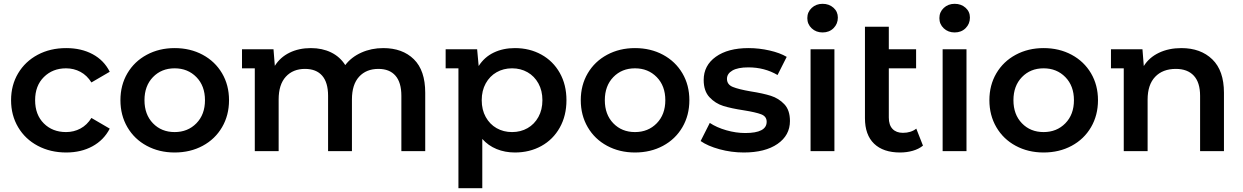

<svg xmlns="http://www.w3.org/2000/svg" viewBox="-20 -792 6511 1006"><path d="M38 -267Q38 -346 75 -408Q112 -470 177.5 -505Q243 -540 327 -540Q406 -540 465.5 -508Q525 -476 555 -416L459 -360Q436 -397 401.5 -415.5Q367 -434 326 -434Q256 -434 210 -388.5Q164 -343 164 -267Q164 -191 209.5 -145.5Q255 -100 326 -100Q367 -100 401.5 -118.5Q436 -137 459 -174L555 -118Q524 -58 464.5 -25.5Q405 7 327 7Q244 7 178 -28Q112 -63 75 -125.5Q38 -188 38 -267Z M611 -267Q611 -346 647.5 -408Q684 -470 749 -505Q814 -540 895 -540Q977 -540 1042 -505Q1107 -470 1143.5 -408Q1180 -346 1180 -267Q1180 -188 1143.5 -125.5Q1107 -63 1042 -28Q977 7 895 7Q814 7 749 -28Q684 -63 647.5 -125.5Q611 -188 611 -267ZM1054 -267Q1054 -342 1009 -388Q964 -434 895 -434Q826 -434 781.5 -388Q737 -342 737 -267Q737 -192 781.5 -146Q826 -100 895 -100Q964 -100 1009 -146Q1054 -192 1054 -267Z M2208 -306V0H2083V-290Q2083 -360 2052 -395.5Q2021 -431 1963 -431Q1899 -431 1861.5 -390Q1824 -349 1824 -271V0H1699V-290Q1699 -360 1668 -395.5Q1637 -431 1578 -431Q1515 -431 1477.5 -390Q1440 -349 1440 -271V0H1315V-434H1248V-534H1413L1420 -447Q1448 -492 1497 -516Q1546 -540 1609 -540Q1668 -540 1714.5 -517.5Q1761 -495 1789 -451Q1821 -493 1873.5 -516.5Q1926 -540 1988 -540Q2089 -540 2148.5 -481.5Q2208 -423 2208 -306Z M2948 -267Q2948 -186 2913 -123.5Q2878 -61 2816.5 -27Q2755 7 2678 7Q2626 7 2582 -11Q2538 -29 2507 -64V194H2382V-434H2315V-534H2480L2488 -446Q2518 -493 2567 -516.5Q2616 -540 2678 -540Q2755 -540 2816.5 -506Q2878 -472 2913 -410Q2948 -348 2948 -267ZM2822 -267Q2822 -317 2801 -355Q2780 -393 2744 -413.5Q2708 -434 2663 -434Q2618 -434 2582 -413.5Q2546 -393 2525 -355Q2504 -317 2504 -267Q2504 -217 2525 -179Q2546 -141 2582 -120.5Q2618 -100 2663 -100Q2708 -100 2744 -120.5Q2780 -141 2801 -179Q2822 -217 2822 -267Z M3023 -267Q3023 -346 3059.5 -408Q3096 -470 3161 -505Q3226 -540 3307 -540Q3389 -540 3454 -505Q3519 -470 3555.5 -408Q3592 -346 3592 -267Q3592 -188 3555.5 -125.5Q3519 -63 3454 -28Q3389 7 3307 7Q3226 7 3161 -28Q3096 -63 3059.5 -125.5Q3023 -188 3023 -267ZM3466 -267Q3466 -342 3421 -388Q3376 -434 3307 -434Q3238 -434 3193.5 -388Q3149 -342 3149 -267Q3149 -192 3193.5 -146Q3238 -100 3307 -100Q3376 -100 3421 -146Q3466 -192 3466 -267Z M3651 -53 3699 -148Q3735 -124 3785.5 -109.5Q3836 -95 3885 -95Q3997 -95 3997 -154Q3997 -182 3968.5 -193Q3940 -204 3877 -214Q3811 -224 3769.5 -237Q3728 -250 3697.5 -282.5Q3667 -315 3667 -373Q3667 -449 3730.5 -494.5Q3794 -540 3902 -540Q3957 -540 4012 -527.5Q4067 -515 4102 -494L4054 -399Q3986 -439 3901 -439Q3846 -439 3817.5 -422.5Q3789 -406 3789 -379Q3789 -349 3819.5 -336.5Q3850 -324 3914 -313Q3978 -303 4019 -290Q4060 -277 4089.5 -246Q4119 -215 4119 -158Q4119 -83 4054 -38Q3989 7 3877 7Q3812 7 3750 -10Q3688 -27 3651 -53Z M4227 -534H4352V0H4227ZM4210 -697Q4210 -729 4233 -750.5Q4256 -772 4290 -772Q4324 -772 4347 -751.5Q4370 -731 4370 -700Q4370 -667 4347.5 -644.5Q4325 -622 4290 -622Q4256 -622 4233 -643.5Q4210 -665 4210 -697Z M4816 -29Q4794 -11 4762.5 -2Q4731 7 4696 7Q4608 7 4560 -39Q4512 -85 4512 -173V-652H4637V-534H4780V-434H4637V-176Q4637 -137 4656.5 -116.5Q4676 -96 4711 -96Q4753 -96 4781 -118Z M4919 -534H5044V0H4919ZM4902 -697Q4902 -729 4925 -750.5Q4948 -772 4982 -772Q5016 -772 5039 -751.5Q5062 -731 5062 -700Q5062 -667 5039.5 -644.5Q5017 -622 4982 -622Q4948 -622 4925 -643.5Q4902 -665 4902 -697Z M5164 -267Q5164 -346 5200.5 -408Q5237 -470 5302 -505Q5367 -540 5448 -540Q5530 -540 5595 -505Q5660 -470 5696.5 -408Q5733 -346 5733 -267Q5733 -188 5696.5 -125.5Q5660 -63 5595 -28Q5530 7 5448 7Q5367 7 5302 -28Q5237 -63 5200.5 -125.5Q5164 -188 5164 -267ZM5607 -267Q5607 -342 5562 -388Q5517 -434 5448 -434Q5379 -434 5334.5 -388Q5290 -342 5290 -267Q5290 -192 5334.5 -146Q5379 -100 5448 -100Q5517 -100 5562 -146Q5607 -192 5607 -267Z M6393 -306V0H6268V-290Q6268 -360 6235 -395.5Q6202 -431 6141 -431Q6072 -431 6032.5 -389.5Q5993 -348 5993 -270V0H5868V-434H5801V-534H5966L5973 -446Q6001 -491 6052.5 -515.5Q6104 -540 6170 -540Q6271 -540 6332 -481Q6393 -422 6393 -306Z"/></svg>

Font: mBank SemiBold
Style: Regular
Weight: 600
Designer: Julieta Ulanovsky
Foundry: Julieta Ulanovsky
Version: Version 7.200